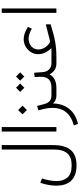

<svg xmlns="http://www.w3.org/2000/svg" viewBox="656 -1354 957 2310"><g transform="rotate(-90 1135.0 -199.5)"><path d="M543.9 -657.7H490.7V-33.2C490.7 117.2 430.2 183.6 299.8 183.6C231 183.6 182.6 167 154.3 133.3C125.5 99.6 111.3 56.2 111.3 2C111.3 -56.2 124.5 -116.7 142.1 -173.8L90.3 -194.3C68.8 -131.3 55.7 -63.5 55.7 -1C55.7 142.1 124 242.2 299.8 242.2C469.2 242.2 543.9 149.4 543.9 -42Z M707 -657.7V0H760.7V-657.7Z M913.6 -407.2 965.8 -355 1018.6 -407.2 965.8 -460ZM1162.6 0V-59.6H1138.7C1083.5 -59.6 1051.8 -91.3 1037.6 -146L1014.6 -232.9L961.4 -214.8C981 -153.8 991.7 -97.2 991.7 -44.9C991.7 80.6 926.3 172.4 780.3 209.5L798.8 259.8C876.5 242.7 937 207 979.5 153.8C1022 100.6 1043.5 35.2 1044.9 -42.5C1061 -19.5 1092.3 0 1141.1 0Z M1318.8 -436 1368.7 -385.7 1418.9 -436 1368.7 -485.8ZM1184.1 -436 1233.9 -385.7 1284.2 -436 1233.9 -485.8ZM1143.1 0H1234.9C1307.6 0 1368.2 -26.9 1395 -84C1402.3 -64.9 1417 -46.4 1439 -27.8C1460.4 -9.3 1489.3 0 1525.4 0H1545.4V-59.6H1525.9C1498 -59.6 1474.1 -68.8 1454.6 -87.9C1434.6 -106.4 1423.8 -133.3 1421.4 -168.5L1414.6 -267.6L1362.3 -261.2C1364.3 -239.7 1365.7 -215.3 1365.7 -187.5C1365.2 -96.2 1320.8 -59.6 1235.4 -59.6H1143.1Z M1525.9 -59.6V0H1601.1C1743.2 0 1828.1 -17.6 1996.6 -69.3V-127.4L1796.4 -76.7C1789.1 -74.7 1779.3 -78.1 1767.1 -86.4C1762.2 -88.9 1753.9 -96.2 1742.2 -107.4C1718.8 -129.9 1694.3 -168.5 1694.3 -217.8C1694.3 -288.6 1755.9 -334.5 1823.2 -334.5C1862.8 -334.5 1903.8 -318.4 1944.8 -295.4L1965.8 -342.3C1912.6 -377.4 1862.8 -393.6 1817.9 -393.6C1786.1 -393.6 1756.3 -385.7 1729 -370.1C1673.8 -338.9 1637.7 -284.2 1637.7 -221.2C1637.7 -185.5 1645.5 -154.3 1661.6 -126.5C1677.2 -98.6 1693.4 -76.2 1710.4 -59.6Z M2134.3 -657.7V0H2188V-657.7Z"/></g></svg>

Font: Vazirmatn ExtraLight
Style: Regular
Weight: 200
Designer: Saber Rastikerdar
Foundry: Saber Rastikerdar
Version: Version 33.003